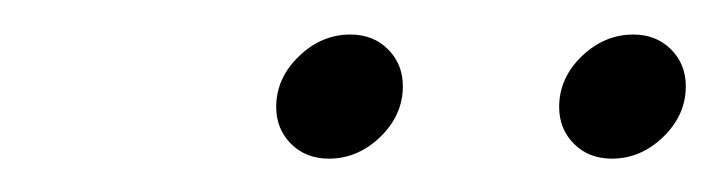

<svg xmlns="http://www.w3.org/2000/svg" viewBox="-20 -645 427 114"><path d="M343.3 -550.8Q329.6 -550.8 320.8 -559.6Q312 -568.4 312 -581.5Q312 -598.6 325.4 -611.6Q338.9 -624.5 356 -624.5Q369.6 -624.5 378.4 -615.7Q387.2 -606.9 387.2 -593.8Q387.2 -576.7 373.8 -563.7Q360.4 -550.8 343.3 -550.8ZM175.3 -550.8Q161.6 -550.8 152.8 -559.6Q144 -568.4 144 -581.5Q144 -598.6 157.5 -611.6Q170.9 -624.5 188 -624.5Q201.7 -624.5 210.4 -615.7Q219.2 -606.9 219.2 -593.8Q219.2 -576.7 205.8 -563.7Q192.4 -550.8 175.3 -550.8Z"/></svg>

Font: Elstob ExtraLight
Style: Italic
Weight: 200
Italic angle: -20°
Designer: Peter S. Baker
Version: Version 1.015